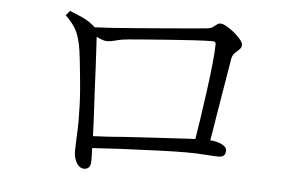

<svg xmlns="http://www.w3.org/2000/svg" viewBox="-44 -686 1089 693"><g transform="rotate(5 500.0 -339.5)"><path d="M183 -620Q212 -609 235 -598Q256 -588 277 -569Q300 -570 336 -572Q381 -575 434.5 -579.5Q488 -584 538.5 -588Q589 -592 626.5 -595.5Q664 -599 676 -600Q693 -601 701 -606.5Q709 -612 715 -617Q721 -622 729 -622Q737 -622 751 -614Q765 -606 778.5 -595Q792 -584 802 -572Q812 -560 812 -552Q812 -542 804.5 -535Q797 -528 789 -520.5Q781 -513 778 -500Q775 -483 769 -446Q763 -409 755 -362Q747 -315 739 -265Q734 -231 728 -199Q742 -198 753 -195Q769 -191 778.5 -183.5Q788 -176 788 -167Q788 -156 782.5 -149.5Q777 -143 762 -143Q748 -143 714 -145.5Q680 -148 646 -148Q604 -148 542 -145.5Q480 -143 411 -140Q357 -137 306 -134Q306 -129 306 -125Q307 -109 307 -89Q307 -72 301 -64.5Q295 -57 282 -57Q273 -57 264.5 -64.5Q256 -72 250.5 -86Q245 -100 245 -120Q245 -130 246 -152.5Q247 -175 248 -201.5Q249 -228 248 -250Q248 -274 246.5 -303.5Q245 -333 242 -363.5Q239 -394 236 -424Q233 -454 229.5 -479Q226 -504 221 -520Q214 -547 201 -566Q188 -585 169 -603ZM287 -536Q288 -523 289 -501Q291 -470 293 -428.5Q295 -387 297 -340.5Q299 -294 302 -248Q304 -209 305 -177Q332 -178 364 -180Q412 -184 464.5 -187Q517 -190 566 -193Q615 -196 654 -198Q665 -198 674 -199Q679 -231 685 -269Q693 -323 700.5 -378Q708 -433 712.5 -478Q717 -523 717 -546Q717 -556 706 -556Q680 -556 638 -553.5Q596 -551 549.5 -547.5Q503 -544 463.5 -541Q424 -538 403 -536Q378 -534 358.5 -528.5Q339 -523 325 -523Q313 -523 294 -532Q290 -534 287 -536Z"/></g></svg>

Font: Early Summer Mincho Light
Style: Regular
Weight: 300
Designer: GuiWonder
Version: Version 1.002